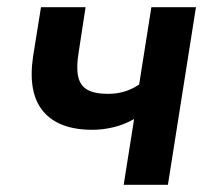

<svg xmlns="http://www.w3.org/2000/svg" viewBox="-20 -514 598 534"><path d="M324 0 353 -183Q327 -168 297 -160.5Q267 -153 237 -153Q143 -153 100 -204.5Q57 -256 72 -357L94 -494H218L199 -370Q192 -329 197 -303Q202 -277 222 -265Q242 -253 280 -253Q305 -253 326.5 -259.5Q348 -266 367 -279L401 -494H525L447 0Z"/></svg>

Font: Nunito Sans 10pt SemiCondensed
Style: Bold Italic
Weight: 700
Width: 4
Italic angle: -9°
Designer: Vernon Adams
Foundry: Vernon Adams
Version: Version 3.101;gftools[0.9.27]